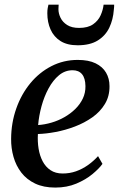

<svg xmlns="http://www.w3.org/2000/svg" viewBox="-20 -816 526 846"><path d="M431.5 -94Q417 -73.5 387.5 -49Q358 -24.5 316.5 -7Q275 10.5 223.5 10.5Q172 10.5 134.8 -7.2Q97.5 -25 74 -55.5Q50.5 -86 39.5 -124.8Q28.5 -163.5 29 -204.5Q29.5 -275.5 51.8 -338.2Q74 -401 113.5 -449Q153 -497 206.5 -524.5Q260 -552 322.5 -552Q370.5 -552 401.2 -537Q432 -522 447.2 -496Q462.5 -470 462.5 -436.5Q463 -392 442.2 -357.8Q421.5 -323.5 386.8 -299Q352 -274.5 310 -258.5Q268 -242.5 225.2 -234.5Q182.5 -226.5 147 -225.5Q145 -192 150 -161Q155 -130 168 -105.2Q181 -80.5 202.8 -66Q224.5 -51.5 256 -51.5Q287 -51.5 314.8 -61.2Q342.5 -71 367 -88.2Q391.5 -105.5 412 -128ZM300 -506.5Q266.5 -506.5 240 -484.5Q213.5 -462.5 194 -426.5Q174.5 -390.5 163 -348.2Q151.5 -306 148 -265Q177.5 -267 207.2 -275.8Q237 -284.5 263.8 -299.8Q290.5 -315 311.5 -335.5Q332.5 -356 344.8 -381.5Q357 -407 356.5 -436.5Q356 -471.5 341.5 -489Q327 -506.5 300 -506.5ZM322 -616.5Q276 -616.5 246.5 -635.2Q217 -654 202.8 -686Q188.5 -718 188.5 -757.5Q188.5 -771 190.2 -780.2Q192 -789.5 193.5 -795.5H238.5Q238.5 -792 238 -787.2Q237.5 -782.5 237.5 -775.5Q237.5 -756.5 246.8 -737.5Q256 -718.5 276 -705.8Q296 -693 328.5 -693Q367.5 -693 390.2 -709Q413 -725 423.5 -748.8Q434 -772.5 436.5 -795.5H483Q483 -791.5 482.8 -785.8Q482.5 -780 481.5 -772.5Q478.5 -730 461.8 -694.5Q445 -659 411 -637.8Q377 -616.5 322 -616.5Z"/></svg>

Font: Merriweather 60pt Medium
Style: Italic
Weight: 500
Italic angle: -7.8°
Version: Version 2.101